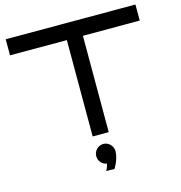

<svg xmlns="http://www.w3.org/2000/svg" viewBox="-130 -816 1088 1155"><g transform="rotate(-15 414.0 -238.5)"><path d="M464 -600H818V-700H10V-600H364V0H464ZM474 123C474 88 447 60 414 60C381 60 354 88 354 120C354 151 376 176 405 180C399 206 389 222 389 222L440 223C440 223 472 175 474 123Z"/></g></svg>

Font: Bruno Ace SC
Style: Regular
Weight: 400
Designer: Astigmatic (AOETI)
Foundry: Astigmatic (AOETI)
Version: Version 1.000